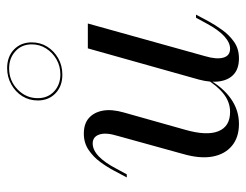

<svg xmlns="http://www.w3.org/2000/svg" viewBox="-96 -586 693 541"><g transform="rotate(-90 250.5 -315.5)"><path d="M171.8 11.3Q133.9 11.3 110.1 -8.5Q86.3 -28.2 79.8 -63.3Q73.4 -98.4 87.1 -146L137.9 -329.8Q148.4 -363.7 141.9 -382.3Q135.5 -400.8 116.9 -400.8Q98.4 -400.8 80.6 -383.9Q62.9 -366.9 46 -334.7L29.8 -304.8H21L39.5 -339.5Q50 -359.7 64.5 -379.4Q79 -399.2 98.8 -412.5Q118.5 -425.8 144.4 -425.8Q172.6 -425.8 188.7 -411.3Q204.8 -396.8 209.3 -371.8Q213.7 -346.8 204 -312.9L155.6 -141.1Q137.9 -79.8 151.2 -46.8Q164.5 -13.7 205.6 -13.7Q233.1 -13.7 256 -31.5Q279 -49.2 300 -83.9V-78.2Q275 -33.9 242.7 -11.3Q210.5 11.3 171.8 11.3ZM356.5 11.3Q328.2 11.3 312.1 -2.8Q296 -16.9 291.9 -42.7Q287.9 -68.5 296.8 -101.6L384.7 -414.5H454.8L362.9 -84.7Q353.2 -52.4 358.5 -33.1Q363.7 -13.7 383.9 -13.7Q400.8 -13.7 419 -30.2Q437.1 -46.8 454.8 -79.8L471 -109.7H479.8L461.3 -75Q450.8 -55.6 436.3 -35.5Q421.8 -15.3 402.4 -2Q383.1 11.3 356.5 11.3ZM310.5 -486.3Q278.2 -486.3 258.1 -505.6Q237.9 -525 237.9 -555.6Q237.9 -579.8 250 -599.2Q262.1 -618.5 283.1 -630.2Q304 -641.9 329 -641.9Q361.3 -641.9 381.5 -622.6Q401.6 -603.2 401.6 -572.6Q401.6 -548.4 389.5 -529Q377.4 -509.7 356.9 -498Q336.3 -486.3 310.5 -486.3ZM311.3 -491.9Q334.7 -491.9 353.6 -502.8Q372.6 -513.7 384.3 -531.9Q396 -550 396 -572.6Q396 -600.8 376.6 -618.5Q357.3 -636.3 328.2 -636.3Q293.5 -636.3 269 -612.5Q244.4 -588.7 244.4 -555.6Q244.4 -527.4 263.3 -509.7Q282.3 -491.9 311.3 -491.9Z"/></g></svg>

Font: Playfair 144pt Light
Style: Italic
Weight: 300
Italic angle: -15.6°
Designer: Claus Eggers Sørensen
Foundry: Claus Eggers Sørensen
Version: Version 2.001;gftools[0.9.30]